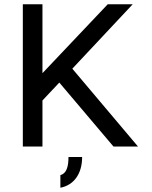

<svg xmlns="http://www.w3.org/2000/svg" viewBox="-20 -687 714 900"><path d="M301 49H365C365 128 326 181 263 193V134C292 126 301 94 301 49ZM319 -365 602 -667H485L179 -344V-667H87V0H179V-216L258 -300L512 0H627L319 -365Z"/></svg>

Font: Maven Pro
Style: Medium
Weight: 500
Designer: Joe Prince
Foundry: Joe Prince
Version: Version 1.003